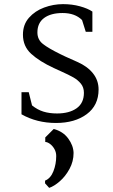

<svg xmlns="http://www.w3.org/2000/svg" viewBox="-20 -583 549 929"><path d="M84 0ZM119 -137 135 -73Q161 -52 190 -43Q219 -34 256 -34Q315 -34 350.5 -59Q386 -84 386 -134Q386 -160 371.5 -178Q357 -196 335 -208.5Q313 -221 275 -238L240 -254Q171 -286 131 -322.5Q91 -359 91 -415Q91 -464 120 -497Q149 -530 193.5 -546.5Q238 -563 285 -563Q329 -563 367 -552.5Q405 -542 427 -527V-429H395L377 -486Q343 -520 283 -520Q226 -520 193.5 -496Q161 -472 161 -426Q161 -391 188 -370Q215 -349 272 -321L297 -309Q305 -305 354 -283.5Q403 -262 430 -228Q457 -194 457 -150Q457 -73 399.5 -30.5Q342 12 251 12Q158 12 84 -30V-137ZM336 157Q336 198 316.5 234Q297 270 269.5 294Q242 318 218 326L198 304V291Q225 280 238.5 245.5Q252 211 252 172Q252 153 243 137.5Q234 122 221.5 113Q209 104 199 104V82L240 41Q285 53 310 87Q335 121 336 157Z"/></svg>

Font: Martel Light
Style: Regular
Weight: 300
Designer: Dan Reynolds
Foundry: Dan Reynolds
Version: Version 1.001; ttfautohint (v1.1) -l 5 -r 5 -G 72 -x 0 -D la